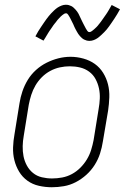

<svg xmlns="http://www.w3.org/2000/svg" viewBox="-20 -780 540 808"><path d="M198 8Q171 8 144 2Q117 -4 95.5 -19.5Q74 -35 60.5 -57.5Q47 -80 40.5 -106Q34 -132 35 -160Q36 -188 41 -215L62 -345Q66 -371 74.5 -396Q83 -421 97 -444Q111 -467 131.5 -485.5Q152 -504 176 -516Q200 -528 225.5 -534.5Q251 -541 277 -541Q304 -541 331 -533.5Q358 -526 379 -511Q400 -496 414 -473.5Q428 -451 434.5 -425Q441 -399 440 -370.5Q439 -342 435 -315L413 -185Q409 -159 401 -134Q393 -109 378.5 -86Q364 -63 343.5 -44.5Q323 -26 299 -13.5Q275 -1 249 3.5Q223 8 198 8ZM199 -29Q220 -29 241.5 -33Q263 -37 282.5 -47.5Q302 -58 318 -74Q334 -90 345.5 -109Q357 -128 363.5 -149Q370 -170 374 -191L395 -321Q399 -343 400 -365Q401 -387 396.5 -408Q392 -429 382 -447.5Q372 -466 355 -478.5Q338 -491 317 -496Q296 -501 274 -501Q253 -501 232 -496.5Q211 -492 191.5 -481.5Q172 -471 156 -455Q140 -439 129 -420Q118 -401 111.5 -380.5Q105 -360 101 -339L80 -209Q76 -187 75.5 -165Q75 -143 79 -122.5Q83 -102 93 -83.5Q103 -65 119 -52Q135 -39 156 -34Q177 -29 199 -29ZM357 -608Q350 -608 344.5 -609.5Q339 -611 334 -613.5Q329 -616 324.5 -620Q320 -624 316.5 -628Q313 -632 309.5 -637Q306 -642 303.5 -647Q301 -652 298 -657Q295 -662 293 -667Q291 -672 288.5 -677.5Q286 -683 283 -688.5Q280 -694 277.5 -699.5Q275 -705 272.5 -709Q270 -713 266.5 -718.5Q263 -724 258 -724Q253 -724 249.5 -721.5Q246 -719 242.5 -716.5Q239 -714 235.5 -710.5Q232 -707 227.5 -702Q223 -697 222 -696Q221 -695 219 -692Q217 -689 214.5 -686Q212 -683 209.5 -680Q207 -677 204.5 -673.5Q202 -670 199.5 -666Q197 -662 194 -658Q191 -654 188 -649.5Q185 -645 182 -640Q179 -635 176 -630Q173 -625 170 -620Q167 -615 163 -609L129 -627Q135 -639 141 -648.5Q147 -658 153 -667Q159 -676 164.5 -684Q170 -692 175 -699Q180 -706 185 -712Q190 -718 195 -723.5Q200 -729 208 -736.5Q216 -744 223 -748.5Q230 -753 239 -756.5Q248 -760 257 -760Q264 -760 269.5 -758.5Q275 -757 280 -754.5Q285 -752 289.5 -748Q294 -744 297.5 -740Q301 -736 304.5 -731.5Q308 -727 310.5 -722Q313 -717 315.5 -711.5Q318 -706 320.5 -701Q323 -696 325.5 -690.5Q328 -685 331 -679.5Q334 -674 336.5 -669Q339 -664 341.5 -659.5Q344 -655 347.5 -650Q351 -645 356 -645Q360 -645 364 -647.5Q368 -650 371 -652.5Q374 -655 378 -658.5Q382 -662 386.5 -666.5Q391 -671 392 -672.5Q393 -674 395 -676.5Q397 -679 399.5 -682Q402 -685 404.5 -688.5Q407 -692 409.5 -695.5Q412 -699 414.5 -702.5Q417 -706 420 -710.5Q423 -715 426 -719Q429 -723 432 -728Q435 -733 438 -738Q441 -743 444 -748.5Q447 -754 450 -759L485 -741Q479 -730 473 -720Q467 -710 461 -701Q455 -692 449.5 -684Q444 -676 439 -669Q434 -662 429 -656Q424 -650 419 -645Q414 -640 406 -632.5Q398 -625 391 -620Q384 -615 375 -611.5Q366 -608 357 -608Z"/></svg>

Font: Iosevka Curly XLtObl
Style: Regular
Weight: 200
Italic angle: -9°
Monospace: yes
Designer: Belleve Invis
Foundry: Belleve Invis
Version: Version 11.1.0; ttfautohint (v1.8.3)